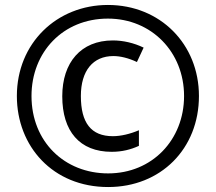

<svg xmlns="http://www.w3.org/2000/svg" viewBox="-20 -810 871 774"><path d="M416 -56C628 -56 782 -210 782 -423C782 -632 626 -790 415 -790C209 -790 48 -636 48 -423C48 -220 193 -56 416 -56ZM416 -111C240 -111 107 -239 107 -423C107 -600 234 -735 415 -735C591 -735 722 -600 722 -423C722 -246 593 -111 416 -111ZM430 -198C472 -198 507 -207 540 -222V-285C505 -270 467 -261 435 -261C347 -261 306 -315 306 -423C306 -525 355 -584 437 -584C465 -584 498 -576 532 -560L559 -618C520 -637 476 -647 435 -647C306 -647 231 -558 231 -422C231 -281 301 -198 430 -198Z"/></svg>

Font: Noto Sans Malayalam UI Condensed Medium
Style: Regular
Weight: 500
Width: 3
Designer: Jelle Bosma - Monotype Design Team
Foundry: Monotype Imaging Inc.
Version: Version 2.104